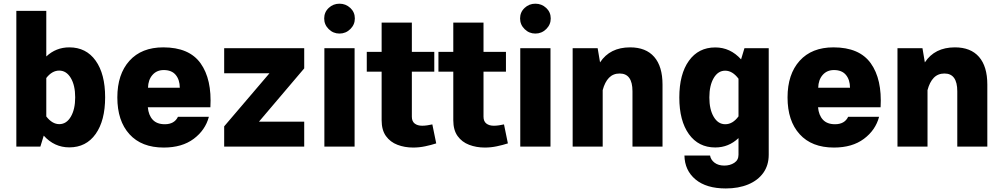

<svg xmlns="http://www.w3.org/2000/svg" viewBox="-20 -810 5539 1061"><path d="M203.1 0H70.3V-750H235.8V-498Q289.6 -548.3 362.8 -548.3Q456.1 -548.3 508.5 -474.9Q561 -401.4 561 -272.5Q561 -143.6 508.5 -69.6Q456.1 4.4 362.8 4.4Q280.3 4.4 221.7 -60.5ZM307.1 -419.9Q267.6 -419.9 235.8 -378.9V-166.5Q268.6 -124 307.6 -124Q347.2 -124 371.3 -165Q395.5 -206.1 395.5 -272Q395.5 -338.4 371.1 -379.2Q346.7 -419.9 307.1 -419.9Z M796.9 -217.3Q800.8 -173.3 824 -148.4Q847.2 -123.5 890.6 -123.5Q943.8 -123.5 963.4 -164.6H1134.3Q1114.7 -90.8 1050.3 -42.7Q985.8 5.4 884.8 5.4Q762.2 5.4 695.3 -68.4Q628.4 -142.1 628.4 -271.5Q628.4 -399.9 695.3 -474.1Q762.2 -548.3 882.3 -548.3Q1025.4 -548.3 1088.4 -460.2Q1151.4 -372.1 1142.6 -217.3ZM797.9 -325.2H973.6Q973.1 -369.6 950.9 -396.2Q928.7 -422.9 884.8 -422.9Q846.2 -422.9 822.5 -395.8Q798.8 -368.7 797.9 -325.2Z M1218.8 -405.3V-543.5H1661.1V-432.1L1411.1 -137.7H1661.1V0H1218.8V-111.8L1469.2 -405.3Z M1771.5 -708Q1771.5 -742.7 1796.4 -766.1Q1821.3 -789.6 1856 -789.6Q1890.6 -789.6 1915.8 -766.1Q1940.9 -742.7 1940.9 -708Q1940.9 -673.8 1915.8 -649.2Q1890.6 -624.5 1856 -624.5Q1821.3 -624.5 1796.4 -649.2Q1771.5 -673.8 1771.5 -708ZM1772.5 -543.5H1939.5V0H1772.5Z M2369.1 -122.6 2390.6 -17.6Q2361.8 -8.3 2329.1 -1.5Q2296.4 5.4 2263.2 5.4Q2216.3 5.4 2176.5 -9.8Q2136.7 -24.9 2112.8 -58.1Q2088.9 -91.3 2088.9 -145.5V-414.1H2006.8V-523.4H2088.9V-685.1H2255.9V-523.4H2379.9V-414.1H2255.9V-165Q2255.9 -139.6 2271.5 -127.4Q2287.1 -115.2 2313 -115.2Q2325.7 -115.2 2341.3 -117.4Q2356.9 -119.6 2369.1 -122.6Z M2765.1 -122.6 2786.6 -17.6Q2757.8 -8.3 2725.1 -1.5Q2692.4 5.4 2659.2 5.4Q2612.3 5.4 2572.5 -9.8Q2532.7 -24.9 2508.8 -58.1Q2484.9 -91.3 2484.9 -145.5V-414.1H2402.8V-523.4H2484.9V-685.1H2651.9V-523.4H2775.9V-414.1H2651.9V-165Q2651.9 -139.6 2667.5 -127.4Q2683.1 -115.2 2709 -115.2Q2721.7 -115.2 2737.3 -117.4Q2752.9 -119.6 2765.1 -122.6Z M2854 -708Q2854 -742.7 2878.9 -766.1Q2903.8 -789.6 2938.5 -789.6Q2973.1 -789.6 2998.3 -766.1Q3023.4 -742.7 3023.4 -708Q3023.4 -673.8 2998.3 -649.2Q2973.1 -624.5 2938.5 -624.5Q2903.8 -624.5 2878.9 -649.2Q2854 -673.8 2854 -708ZM2855 -543.5H3022V0H2855Z M3310.5 0H3144.5V-543.5H3282.7L3295.9 -465.3Q3350.6 -548.3 3461.9 -548.3Q3549.3 -548.3 3595.2 -495.6Q3641.1 -442.9 3641.1 -342.8V0H3475.1V-305.7Q3475.1 -403.8 3404.3 -403.8Q3368.2 -403.8 3345.2 -380.1Q3322.3 -356.4 3310.5 -312Z M3733.9 -271Q3733.9 -400.4 3786.9 -474.1Q3839.8 -547.9 3932.6 -547.9Q4015.6 -547.9 4075.2 -481.9L4093.8 -543.5H4228V44.9Q4228 103.5 4198 145.3Q4168 187 4114.5 209.2Q4061 231.4 3990.7 231.4Q3883.3 231.4 3823.5 181.6Q3763.7 131.8 3762.2 49.3H3903.8Q3907.7 73.2 3928.7 89.1Q3949.7 105 3982.4 105Q4014.2 105 4037.6 89.8Q4061 74.7 4061 44.9V-46.9Q4006.3 4.9 3932.6 4.9Q3839.8 4.9 3786.9 -68.8Q3733.9 -142.6 3733.9 -271ZM3899.9 -271.5Q3899.9 -205.1 3924.1 -164.3Q3948.2 -123.5 3987.8 -123.5Q4029.3 -123.5 4061 -167V-375Q4027.8 -419.4 3987.3 -419.4Q3947.8 -419.4 3923.8 -378.4Q3899.9 -337.4 3899.9 -271.5Z M4500.5 -217.3Q4504.4 -173.3 4527.6 -148.4Q4550.8 -123.5 4594.2 -123.5Q4647.5 -123.5 4667 -164.6H4837.9Q4818.4 -90.8 4753.9 -42.7Q4689.5 5.4 4588.4 5.4Q4465.8 5.4 4398.9 -68.4Q4332 -142.1 4332 -271.5Q4332 -399.9 4398.9 -474.1Q4465.8 -548.3 4585.9 -548.3Q4729 -548.3 4792 -460.2Q4855 -372.1 4846.2 -217.3ZM4501.5 -325.2H4677.2Q4676.8 -369.6 4654.5 -396.2Q4632.3 -422.9 4588.4 -422.9Q4549.8 -422.9 4526.1 -395.8Q4502.4 -368.7 4501.5 -325.2Z M5105.5 0H4939.5V-543.5H5077.6L5090.8 -465.3Q5145.5 -548.3 5256.8 -548.3Q5344.2 -548.3 5390.1 -495.6Q5436 -442.9 5436 -342.8V0H5270V-305.7Q5270 -403.8 5199.2 -403.8Q5163.1 -403.8 5140.1 -380.1Q5117.2 -356.4 5105.5 -312Z"/></svg>

Font: Estedad-FD ExtraBold
Style: Regular
Weight: 800
Designer: Amin Abedi
Version: Version 7.3